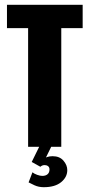

<svg xmlns="http://www.w3.org/2000/svg" viewBox="-20 -611 372 799"><path d="M97 0V-494H9V-591H324V-494H235V0ZM162 168Q141 168 123.5 160Q106 152 99 148L115 106Q122 112 134.5 116.5Q147 121 156 121Q170 121 178 114Q186 107 186 94Q186 85 180 80.5Q174 76 166 76Q160 76 155.5 78Q151 80 148 83L112 63L143 0H193L167 53L160 49Q166 46 176 42.5Q186 39 199 39Q228 39 244 57.5Q260 76 260 97Q260 126 234.5 147Q209 168 162 168Z"/></svg>

Font: Alumni Sans Thin ExtraBold
Style: Regular
Weight: 800
Version: Version 1.018